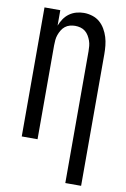

<svg xmlns="http://www.w3.org/2000/svg" viewBox="-103 -802 705 1077"><g transform="rotate(10 250.0 -264.0)"><path d="M348 215V-535Q348 -550 346.5 -565.5Q345 -581 340 -595Q335 -609 327 -622.5Q319 -636 307 -645.5Q295 -655 280 -659Q265 -663 250 -663Q235 -663 220 -659Q205 -655 193 -645.5Q181 -636 173 -622.5Q165 -609 160 -595Q155 -581 153.5 -565.5Q152 -550 152 -535V0H62V-735H152V-647Q160 -668 172.5 -686.5Q185 -705 203 -718Q221 -731 242.5 -737Q264 -743 286 -743Q310 -743 334 -735.5Q358 -728 376 -712.5Q394 -697 406.5 -675.5Q419 -654 426 -631Q433 -608 435.5 -583.5Q438 -559 438 -535V215Z"/></g></svg>

Font: Iosevka Term Medium
Style: Regular
Weight: 500
Monospace: yes
Designer: Belleve Invis
Foundry: Belleve Invis
Version: Version 26.3.1